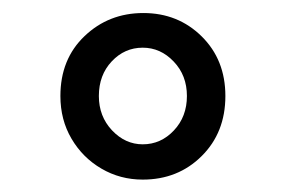

<svg xmlns="http://www.w3.org/2000/svg" viewBox="-20 -762 450 302"><path d="M204.5 -479.5Q169 -479.5 139.5 -496.8Q110 -514 92.5 -543.8Q75 -573.5 75 -611Q75 -669 113 -705.2Q151 -741.5 205.5 -741.5Q260 -741.5 297.2 -704.8Q334.5 -668 334.5 -611Q334.5 -553.5 297.2 -516.5Q260 -479.5 204.5 -479.5ZM204.5 -535Q233 -535 253.5 -556.8Q274 -578.5 274 -611Q274 -643.5 253.2 -665.2Q232.5 -687 204.5 -687Q176 -687 155.8 -665.5Q135.5 -644 135.5 -611Q135.5 -579 156.2 -557Q177 -535 204.5 -535Z"/></svg>

Font: Spline Sans Light
Style: Regular
Weight: 300
Designer: Eben Sorkin, Mirko Velimirovic
Foundry: Sorkin Type
Version: Version 1.000; ttfautohint (v1.8.3)